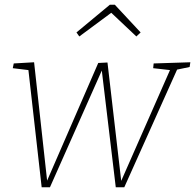

<svg xmlns="http://www.w3.org/2000/svg" viewBox="-20 -789 824 811"><path d="M629 -521 784 -526 781 -506 728 -495 505 2H469L410 -491L191 2H156L100 -493L34 -501L38 -521L124 -526L179 -26L395 -523L434 -525L492 -25L698 -493L627 -501ZM465 -769 574 -652 556 -635 450 -735 315 -635 303 -652 444 -769Z"/></svg>

Font: Bitter Pro ExtraLight
Style: Italic
Weight: 275
Italic angle: -9°
Designer: Sol Matas, and Bitter project Authors
Foundry: Sol Matas
Version: Version 1.010